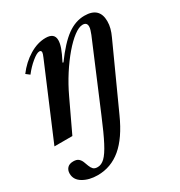

<svg xmlns="http://www.w3.org/2000/svg" viewBox="-195 -662 979 1043"><g transform="rotate(-30 294.0 -140.0)"><path d="M116.5 253.5Q63 253.5 25.2 231.2Q-12.5 209 -12.5 169.5Q-12.5 148.5 0 135Q12.5 121.5 37.5 121.5Q59 121.5 69.8 131Q80.5 140.5 86 154.5Q91.5 168.5 96.5 182.5Q101.5 196.5 110.5 206Q119.5 215.5 138.5 215Q161.5 215 183 194.5Q204.5 174 231 123.2Q257.5 72.5 295 -17.5L466.5 -424Q471 -436 475 -448Q479 -460 479 -470Q479 -496 452.5 -496Q429 -496 396.5 -471.5Q364 -447 328 -404.8Q292 -362.5 257.5 -308.8Q223 -255 195.5 -196.5L102.5 0H-10L179 -446.5Q188.5 -468.5 188.5 -476Q188.5 -488 176.5 -488Q160.5 -488 129.2 -462.2Q98 -436.5 72 -402.5L49.5 -420Q88.5 -472 139.8 -503.2Q191 -534.5 242.5 -534.5Q297 -534.5 297 -489.5Q297 -470 287.8 -443.5Q278.5 -417 255.5 -372L260.5 -370.5Q324.5 -458 376.8 -495.8Q429 -533.5 485.5 -533.5Q579 -533.5 579 -445.5Q579 -423 573.2 -401.5Q567.5 -380 556.5 -356.5L381 29.5Q329.5 144.5 264.5 199Q199.5 253.5 116.5 253.5Z"/></g></svg>

Font: Libre Caslon Text Medium Italic
Style: Regular
Weight: 500
Italic angle: -22.583°
Designer: Pablo Impallari, Rodrigo Fuenzalida, Katja Schimmel
Foundry: Pablo Impallari, Rodrigo Fuenzalida
Version: Version 2.000